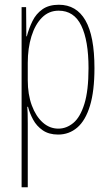

<svg xmlns="http://www.w3.org/2000/svg" viewBox="-20 -557 463 809"><path d="M228 -537Q302 -537 340 -471Q378 -405 378 -270Q378 -173 359 -111Q340 -49 305.5 -19.5Q271 10 225 10Q186 10 160 -8Q134 -26 119.5 -53Q105 -80 98 -107H95Q96 -98 96.5 -79.5Q97 -61 97 -37V232H71V-527H90L91 -404H93Q102 -438 117 -468.5Q132 -499 159 -518Q186 -537 228 -537ZM227 -512Q186 -512 157 -483Q128 -454 112.5 -404Q97 -354 97 -292V-219Q97 -159 114 -113Q131 -67 160 -41Q189 -15 226 -15Q260 -15 289 -39Q318 -63 335.5 -119Q353 -175 353 -270Q353 -386 322.5 -449Q292 -512 227 -512Z"/></svg>

Font: Noto Sans Khmer ExtraCondensed Thin
Style: Regular
Weight: 250
Width: 2
Designer: Danh Hong and the Monotype Design Team
Foundry: Monotype Imaging Inc.
Version: Version 2.004